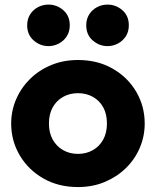

<svg xmlns="http://www.w3.org/2000/svg" viewBox="-20 -780 663 816"><path d="M311.5 15Q228 15 164 -21.8Q100 -58.5 63.8 -120Q27.5 -181.5 27.5 -255Q27.5 -308.5 48.2 -357.2Q69 -406 107 -443.8Q145 -481.5 197 -503.2Q249 -525 311.5 -525Q395 -525 459 -488.2Q523 -451.5 559 -390Q595 -328.5 595 -255Q595 -201.5 574.5 -152.8Q554 -104 516 -66.5Q478 -29 426 -7Q374 15 311.5 15ZM311.5 -126Q346.5 -126 374.5 -141.8Q402.5 -157.5 418.5 -186.5Q434.5 -215.5 434.5 -255Q434.5 -295 418.8 -323.8Q403 -352.5 375 -368.2Q347 -384 311.5 -384Q276 -384 248 -368.2Q220 -352.5 204 -323.8Q188 -295 188 -255Q188 -215.5 204.2 -186.5Q220.5 -157.5 248.5 -141.8Q276.5 -126 311.5 -126ZM186 -584Q151 -584 123.2 -608Q95.5 -632 95.5 -672.5Q95.5 -699 108.2 -719Q121 -739 141.8 -749.8Q162.5 -760.5 186 -760.5Q221.5 -760.5 249 -736.8Q276.5 -713 276.5 -672.5Q276.5 -645.5 263.8 -625.8Q251 -606 230.2 -595Q209.5 -584 186 -584ZM437 -584Q402 -584 374.2 -608Q346.5 -632 346.5 -672.5Q346.5 -699 359.2 -719Q372 -739 392.8 -749.8Q413.5 -760.5 437 -760.5Q472.5 -760.5 500 -736.8Q527.5 -713 527.5 -672.5Q527.5 -645.5 514.8 -625.8Q502 -606 481.2 -595Q460.5 -584 437 -584Z"/></svg>

Font: Geologica Roman
Style: Bold
Weight: 700
Designer: Sindre Bremnes, Frode Helland
Foundry: Monokrom Skriftforlag AS
Version: Version 1.010;gftools[0.9.28]